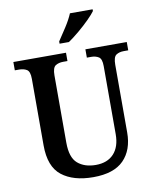

<svg xmlns="http://www.w3.org/2000/svg" viewBox="-100 -1006 884 1092"><g transform="rotate(-10 342.5 -460.5)"><path d="M350 10Q235 10 168.5 -42Q102 -94 102 -217V-602Q102 -644 84 -655Q66 -666 40 -666H15V-714H319V-666H294Q268 -666 250 -654.5Q232 -643 232 -598V-210Q232 -124 271.5 -90Q311 -56 376 -56Q443 -56 480 -96Q517 -136 517 -209V-602Q517 -644 499 -655Q481 -666 456 -666H431V-714H670V-666H644Q618 -666 600.5 -654.5Q583 -643 583 -598V-207Q583 -106 526 -48Q469 10 350 10ZM292 -784Q313 -815 339.5 -856Q366 -897 380 -931H511V-921Q499 -904 470.5 -875.5Q442 -847 408 -818.5Q374 -790 346 -771H292Z"/></g></svg>

Font: Noto Serif Tamil SemiCondensed SemiBold
Style: Italic
Weight: 600
Width: 4
Italic angle: -12°
Designer: Indian Type Foundry, Tom Grace, and the Monotype Design Team
Foundry: Monotype Imaging Inc.
Version: Version 2.003; ttfautohint (v1.8.4.7-5d5b)